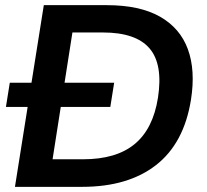

<svg xmlns="http://www.w3.org/2000/svg" viewBox="-20 -725 802 745"><path d="M38 0 150 -705H394Q522 -705 600.5 -660.5Q679 -616 709 -534Q739 -452 721 -338Q694 -169 585.5 -84.5Q477 0 299 0ZM184 -107H303Q431 -107 502.5 -166Q574 -225 593 -346Q613 -476 560 -537.5Q507 -599 379 -599H261ZM3 -310 18 -404H423L408 -310Z"/></svg>

Font: Mulish ExtraLight
Style: Italic
Weight: 200
Italic angle: -9°
Designer: Vernon Adams
Foundry: Vernon Adams
Version: Version 3.603